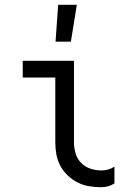

<svg xmlns="http://www.w3.org/2000/svg" viewBox="-20 -774 540 802"><path d="M404 8Q378 8 353 4Q328 0 305 -11.5Q282 -23 263 -41Q244 -59 232 -81.5Q220 -104 215.5 -129Q211 -154 211 -180V-450H75V-520H289V-180Q289 -157 295.5 -134Q302 -111 318.5 -94Q335 -77 357.5 -69.5Q380 -62 404 -62Q418 -62 432 -66Q446 -70 458 -78V-8Q446 0 432 4Q418 8 404 8ZM212 -600 223 -754H301L276 -600Z"/></svg>

Font: Iosevka Fixed
Style: Regular
Weight: 400
Monospace: yes
Designer: Belleve Invis
Foundry: Belleve Invis
Version: Version 33.2.4